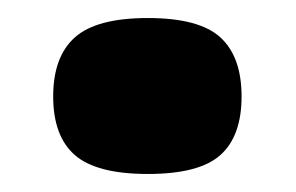

<svg xmlns="http://www.w3.org/2000/svg" viewBox="-20 -417 328 213"><path d="M39 -310Q39 -354 63 -375.5Q87 -397 144 -397Q201 -397 224.5 -375.5Q248 -354 248 -310Q248 -266 224.5 -245Q201 -224 144 -224Q87 -224 63 -245Q39 -266 39 -310Z"/></svg>

Font: Georama Extended
Style: Bold
Weight: 700
Width: 7
Designer: Jean-Baptiste Levee
Foundry: Production Type
Version: Version 1.000